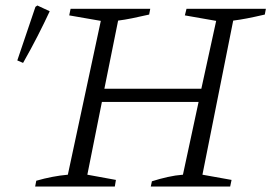

<svg xmlns="http://www.w3.org/2000/svg" viewBox="-20 -679 988 699"><path d="M108 0 112 -21Q171 -38 227 -43L347 -603L232 -623L237 -647H527L523 -626Q488 -618 461 -612.5Q434 -607 410 -604L360 -356H713L767 -603L653 -623L659 -647H948L944 -626Q905 -617 879 -612Q853 -607 829 -604L717 -43L823 -24L818 0H529L533 -19Q561 -28 590 -34.5Q619 -41 646 -43L703 -308H351L298 -43L402 -24L398 0ZM64 -450 43 -459 109 -654 116 -659 161 -638Q141 -595 117 -548Q93 -501 64 -450Z"/></svg>

Font: Piazzolla SC Light
Style: Italic
Weight: 300
Italic angle: -11.3°
Designer: Juan Pablo del Peral
Foundry: Huerta Tipografica
Version: Version 1.330